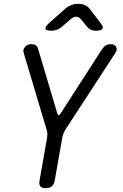

<svg xmlns="http://www.w3.org/2000/svg" viewBox="-20 -970 640 1000"><path d="M218 10Q198 10 190 0.5Q182 -9 186 -30L225 -251Q227 -263 226.5 -274.5Q226 -286 222 -297L103 -696Q100 -705 103 -713Q106 -721 111.5 -727Q117 -733 124.5 -736.5Q132 -740 140 -740Q156 -740 165.5 -734.5Q175 -729 180 -710L278 -381Q281 -370 285.5 -370Q290 -370 297 -381L509 -710Q522 -729 533 -734.5Q544 -740 560 -740Q568 -740 574 -736.5Q580 -733 584 -727Q588 -721 588 -713Q588 -705 582 -696L322 -297Q315 -286 310.5 -274.5Q306 -263 304 -251L265 -30Q261 -9 249.5 0.5Q238 10 218 10ZM249 -810Q220 -810 217 -820.5Q214 -831 238 -852L318 -923Q334 -937 351.5 -943.5Q369 -950 388 -950Q407 -950 422 -943.5Q437 -937 448 -923L503 -851Q520 -831 514 -820.5Q508 -810 479 -810Q465 -810 453.5 -815Q442 -820 434 -830L401 -870Q390 -883 377 -883Q364 -883 348 -870L303 -831Q291 -821 277.5 -815.5Q264 -810 249 -810Z"/></svg>

Font: Maple Mono Light
Style: Italic
Weight: 300
Italic angle: -10°
Monospace: yes
Designer: subframe7536
Version: Version 7.000